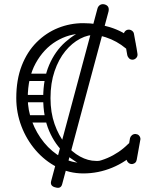

<svg xmlns="http://www.w3.org/2000/svg" viewBox="-20 -821 751 920"><path d="M379 10Q312 10 253.5 -20Q195 -50 151 -101Q107 -152 82.5 -216.5Q58 -281 58 -351Q58 -439 84 -506Q110 -573 155.5 -618.5Q201 -664 258.5 -687Q316 -710 379 -710Q444 -710 506 -691Q568 -672 618 -632Q631 -622 631 -608Q631 -596 622 -588Q613 -581 605 -581Q592 -581 583 -589Q540 -625 486.5 -642.5Q433 -660 379 -660Q310 -660 249.5 -623.5Q189 -587 151 -518Q113 -449 113 -351Q113 -293 134 -237.5Q155 -182 191.5 -137.5Q228 -93 276 -66.5Q324 -40 379 -40Q439 -40 495 -64Q551 -88 594 -131Q604 -141 617 -141Q628 -141 635 -135Q644 -129 644 -116Q644 -105 633 -94Q584 -45 517.5 -17.5Q451 10 379 10ZM611 -35Q601 -35 593.5 -43Q586 -51 586 -61Q586 -62 586.5 -63.5Q587 -65 587 -66L603 -159Q605 -167 612 -173Q619 -179 629 -179Q630 -179 631.5 -178.5Q633 -178 634 -178Q642 -177 647.5 -170Q653 -163 653 -154Q653 -153 652.5 -152Q652 -151 652 -149L635 -55Q632 -38 614 -35Q613 -35 612.5 -35Q612 -35 611 -35ZM615 -535Q605 -535 598.5 -541.5Q592 -548 590 -556Q582 -604 578 -624.5Q574 -645 573.5 -650Q573 -655 573 -655Q573 -665 580 -672Q587 -679 597 -679Q606 -679 613.5 -673Q621 -667 622 -658Q631 -610 634.5 -589.5Q638 -569 638.5 -564.5Q639 -560 639 -559Q639 -549 631.5 -542Q624 -535 615 -535ZM400 -18Q341 -41 292.5 -84Q244 -127 215.5 -193.5Q187 -260 187 -351Q187 -443 215.5 -509.5Q244 -576 293 -619.5Q342 -663 401 -685L442 -654Q403 -656 364 -635.5Q325 -615 293 -576Q261 -537 241.5 -480Q222 -423 222 -351Q222 -282 241.5 -226.5Q261 -171 293 -131.5Q325 -92 363.5 -71Q402 -50 440 -50Q445 -50 450 -50Q455 -50 459 -51ZM481 -800Q506 -793 500 -766Q483 -703 461 -620.5Q439 -538 414 -446Q389 -354 364.5 -261.5Q340 -169 317.5 -86Q295 -3 278 61Q272 85 246 77Q219 71 225 47L447 -780Q450 -791 459 -797Q468 -803 481 -800ZM114 -433Q96 -433 96 -450Q96 -456 99.5 -462Q103 -468 113 -468H207Q225 -468 225 -451Q225 -444 221 -438.5Q217 -433 208 -433ZM108 -331Q90 -331 90 -348Q90 -354 93.5 -360Q97 -366 107 -366H201Q219 -366 219 -349Q219 -342 215 -336.5Q211 -331 202 -331ZM115 -234Q97 -234 97 -251Q97 -257 100.5 -263Q104 -269 114 -269H208Q226 -269 226 -252Q226 -245 222 -239.5Q218 -234 209 -234Z"/></svg>

Font: Agu Display
Style: Regular
Weight: 400
Designer: Oluwaseun Badejo
Version: Version 1.103